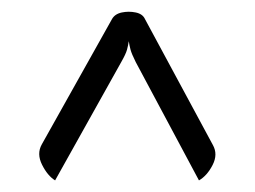

<svg xmlns="http://www.w3.org/2000/svg" viewBox="-20 -711 440 331"><path d="M202 -640Q201 -633 199 -625.5Q197 -618 189 -604L75 -400Q62 -408 52.5 -427Q43 -446 52 -462L173 -678Q178 -687 190 -689.5Q202 -692 214 -689.5Q226 -687 230 -678L347 -461Q356 -445 346.5 -426.5Q337 -408 323 -400L214 -604Q207 -618 205 -625.5Q203 -633 202 -640Z"/></svg>

Font: Diphylleia
Style: Regular
Weight: 400
Designer: Minha Hyung
Foundry: JAMO
Version: Version 1.000; ttfautohint (v1.8.4.7-5d5b);gftools[0.9.28]